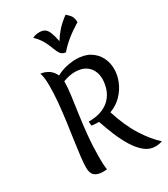

<svg xmlns="http://www.w3.org/2000/svg" viewBox="-270 -1224 1216 1391"><g transform="rotate(-30 337.5 -528.5)"><path d="M92 -69Q92 -105 98.5 -161Q105 -217 115 -285Q125 -353 135 -427Q145 -501 152 -575Q159 -649 159 -716Q159 -795 145 -826Q182 -822 211.5 -802Q241 -782 256 -747Q297 -769 340 -778.5Q383 -788 419 -788Q489 -788 534.5 -760Q580 -732 603 -687Q626 -642 626 -589Q626 -538 605 -486.5Q584 -435 544 -393.5Q504 -352 445 -330Q487 -197 545 -106Q603 -15 663 38Q649 43 634.5 45.5Q620 48 605 48Q557 48 517.5 16Q478 -16 445.5 -68.5Q413 -121 386.5 -184.5Q360 -248 339 -311H334Q319 -311 305.5 -312Q292 -313 278 -315L275 -350Q345 -350 391.5 -370Q438 -390 465 -422Q492 -454 504 -493Q516 -532 516 -570Q516 -608 500 -640.5Q484 -673 451 -692.5Q418 -712 367 -712Q322 -712 268 -692Q268 -688 268 -683Q268 -642 259.5 -578Q251 -514 239.5 -434.5Q228 -355 219.5 -265.5Q211 -176 211 -83Q211 -60 212 -35.5Q213 -11 217 15Q207 16 200 16.5Q193 17 186 17Q139 17 115.5 -3Q92 -23 92 -69ZM517 -1105Q527 -1097 545.5 -1077Q564 -1057 565 -1015Q504 -978 459.5 -941.5Q415 -905 383 -867Q354 -871 341 -889Q328 -907 318 -935.5Q308 -964 289.5 -1000.5Q271 -1037 231 -1077Q245 -1084 258 -1087Q271 -1090 289 -1090Q315 -1090 332.5 -1079Q350 -1068 361.5 -1040Q373 -1012 383 -961Q405 -997 435 -1031.5Q465 -1066 517 -1105Z"/></g></svg>

Font: Merienda Medium
Style: Regular
Weight: 500
Designer: Eduardo Rodriguez Tunni
Foundry: Eduardo Rodriguez Tunni
Version: Version 2.001; ttfautohint (v1.8.4.7-5d5b)